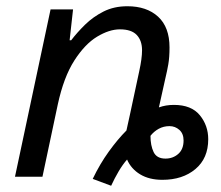

<svg xmlns="http://www.w3.org/2000/svg" viewBox="-20 -566 707 615"><path d="M336 29 277 7Q300 -41 328.5 -80.5Q357 -120 385 -148Q388 -161 390.5 -173Q393 -185 396 -198L426 -338Q435 -379 435 -405Q435 -436 418 -454Q401 -472 364 -472Q330 -472 291 -448.5Q252 -425 218 -372Q184 -319 165 -231L116 0H28L142 -536H214L203 -437H208Q227 -462 252.5 -487Q278 -512 311.5 -529Q345 -546 388 -546Q450 -546 486.5 -512.5Q523 -479 523 -414Q523 -382 519 -359.5Q515 -337 511 -321L489 -222Q511 -230 537 -230Q593 -230 620 -197Q647 -164 647 -120Q647 -59 606 -24.5Q565 10 500 10Q458 10 429 -7.5Q400 -25 387 -55Q373 -39 360 -17Q347 5 336 29ZM510 -58Q534 -58 551 -73Q568 -88 568 -116Q568 -138 554.5 -150Q541 -162 523 -162Q504 -162 488.5 -153.5Q473 -145 462 -131Q462 -100 472 -79Q482 -58 510 -58Z"/></svg>

Font: Manna Sans
Style: Italic
Weight: 400
Italic angle: -12°
Designer: Monotype Design Team
Foundry: Monotype Imaging Inc.
Version: Version 2.001.1; ttfautohint (v1.8.2)